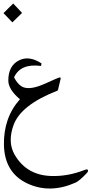

<svg xmlns="http://www.w3.org/2000/svg" viewBox="-34 -737 530 1112"><path d="M316.9 -279.8 302.7 -219.2Q301.3 -212.9 297.4 -211.4Q87.4 -129.4 44.9 -13.7Q8.8 85 50.3 158.2Q118.7 276.9 260.3 282.2Q357.4 286.1 456.5 247.1Q471.7 241.2 475.1 247.6Q478.5 254.9 468.3 266.1Q424.8 311.5 403.3 320.8Q254.4 386.7 123.5 325.2Q-6.8 263.2 -11.2 104.5Q-14.6 -54.7 81.5 -162.1Q14.6 -218.8 14.2 -269.5Q13.7 -355.5 75.7 -387.2Q134.8 -417 206.5 -369.6L203.6 -355Q85.4 -371.1 47.4 -289.1Q64.9 -255.4 86.4 -239.7Q119.6 -215.3 186.5 -236.8Q208 -243.7 247.6 -261.7Q295.4 -283.7 308.1 -287.6Q319.8 -291 316.9 -279.8ZM42.5 -716.8 93.8 -662.1 37.6 -607.4 -13.7 -661.1Z"/></svg>

Font: Amiri Typewriter
Style: Regular
Weight: 400
Monospace: yes
Designer: Khaled Hosny
Version: Version 1.1